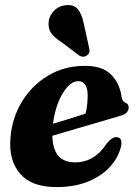

<svg xmlns="http://www.w3.org/2000/svg" viewBox="-20 -730 537 761"><path d="M460.5 -154Q452 -110.5 419.5 -72.8Q387 -35 332.5 -11.8Q278 11.5 203.5 11.5Q105 11.5 59.5 -41.5Q14 -94.5 21.5 -183.5Q27.5 -262.5 67 -327.2Q106.5 -392 171 -430.5Q235.5 -469 316.5 -469Q386.5 -469 420.5 -434.2Q454.5 -399.5 461.5 -348Q465 -327 476.5 -323Q490 -318.5 490 -304.5Q490.5 -294 482.8 -284.8Q475 -275.5 454 -270Q426.5 -262 379.8 -248.2Q333 -234.5 281.2 -219.5Q229.5 -204.5 187.5 -192Q189.5 -86.5 277.5 -86.5Q355 -86.5 403.5 -162Q425.5 -188 443 -186.5Q465.5 -184.5 460.5 -154ZM290.5 -408.5Q259 -408.5 229.5 -361.5Q200 -314.5 190 -239.5Q223 -249.5 258 -260.2Q293 -271 319 -279.5Q327 -309 327.5 -352Q327.5 -378 318 -393.2Q308.5 -408.5 290.5 -408.5ZM311.5 -639 333 -541Q335.5 -533 334.5 -525.2Q333.5 -517.5 326 -511.5Q311.5 -500 294.5 -509.5L222.5 -564Q194 -582 182 -600.2Q170 -618.5 173 -645.5Q175.5 -667.5 194.2 -687.2Q213 -707 242 -709.5Q273.5 -712.5 289 -693Q304.5 -673.5 311.5 -639Z"/></svg>

Font: Fraunces 72pt S050
Style: Bold Italic
Weight: 700
Italic angle: -16°
Version: Version 1.000; ttfautohint (v1.8.3)